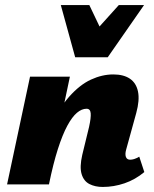

<svg xmlns="http://www.w3.org/2000/svg" viewBox="-20 -731 612 761"><path d="M387 10Q357 10 334.5 -1.5Q312 -13 303.5 -41Q295 -69 306 -117L333 -228Q341 -264 339.5 -282Q338 -300 323 -300Q304 -300 285 -284Q266 -268 247 -233Q228 -198 209.5 -140.5Q191 -83 174 0H115Q140 -130 175.5 -214.5Q211 -299 253.5 -347Q296 -395 340.5 -415.5Q385 -436 429 -436Q470 -436 495 -419Q520 -402 527 -368Q534 -334 520 -283L480 -138Q475 -120 479 -109Q483 -98 496 -98Q503 -98 511.5 -100.5Q520 -103 532 -110L552 -49Q516 -19 473.5 -4.5Q431 10 387 10ZM8 0 99 -427H257L167 0ZM278 -504 333 -580 451 -711H551L407 -504ZM278 -504 221 -711H334L396 -581L407 -504Z"/></svg>

Font: Ysabeau Black
Style: Italic
Weight: 900
Italic angle: -12°
Version: Version 2.000;gftools[0.9.27.dev2+g8671c4b]